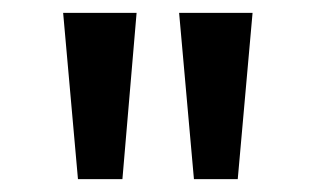

<svg xmlns="http://www.w3.org/2000/svg" viewBox="-20 -886 491 298"><path d="M101 -608 78 -866H192L170 -608ZM281 -608 258 -866H372L349 -608Z"/></svg>

Font: Noto Sans Telugu UI SemiCondensed Medium
Style: Regular
Weight: 500
Width: 4
Designer: Jelle Bosma - Monotype Design Team
Foundry: Monotype Imaging Inc.
Version: Version 2.005; ttfautohint (v1.8.4.7-5d5b)